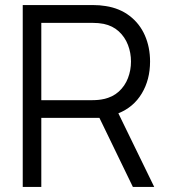

<svg xmlns="http://www.w3.org/2000/svg" viewBox="-20 -740 670 760"><path d="M590.5 0H506L373.5 -273.5H143.5V0H70V-720H348Q374.5 -720 398.5 -716Q453.5 -707.5 493.2 -677Q533 -646.5 553.5 -599.8Q574 -553 574 -496.5Q574 -424.5 541.2 -370Q508.5 -315.5 448.5 -291.5ZM143.5 -343.5H346Q371 -343.5 390.5 -348Q426 -355.5 450.2 -377.5Q474.5 -399.5 486.5 -430.8Q498.5 -462 498.5 -496.5Q498.5 -531 486.5 -562.2Q474.5 -593.5 450.2 -615.8Q426 -638 390.5 -645.5Q370.5 -649.5 346 -649.5H143.5Z"/></svg>

Font: CCSD_manrope
Style: Regular
Weight: 400
Designer: Mikhail Sharanda
Foundry: Mikhail Sharanda
Version: Version 4.503